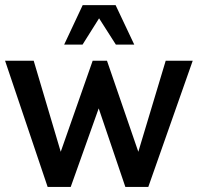

<svg xmlns="http://www.w3.org/2000/svg" viewBox="-26 -740 783 760"><path d="M162.6 0 -5.9 -499.5H107.4L214.4 -139.2L340.8 -499.5H397.5L521.5 -139.2L629.9 -499.5H736.8L561 0H470.2L364.7 -311L253.9 0ZM228 -563.5 301.3 -719.7H431.6L505.4 -563.5H432.6L366.2 -667.5L300.8 -563.5Z"/></svg>

Font: Pontano Sans
Style: Bold
Weight: 700
Designer: Vernon Adams
Foundry: Vernon Adams
Version: Version 2.001